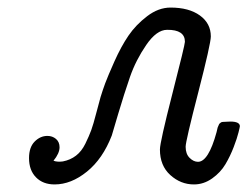

<svg xmlns="http://www.w3.org/2000/svg" viewBox="-20 -484 657 510"><path d="M57.1 -64Q57.1 -92.8 72 -107.9Q86.9 -123 106 -123Q119.1 -123 128.7 -115Q138.2 -106.9 138.2 -92.8Q138.2 -76.7 122.1 -57.1Q131.8 -53.2 147 -55.2Q167 -59.1 181.9 -70.6Q196.8 -82 206.8 -102.5Q216.8 -123 222.4 -138.4Q228 -153.8 235.6 -183.3Q243.2 -212.9 247.1 -226.1Q252.9 -245.1 259.5 -262.9Q266.1 -280.8 283.9 -320.8Q301.8 -360.8 321.3 -389.4Q340.8 -418 370.8 -440.9Q400.9 -463.9 433.1 -463.9Q481.9 -463.9 511 -442.9Q540 -421.9 540 -387.2Q540 -368.2 506.6 -238.5Q473.1 -108.9 473.1 -94.2Q473.1 -75.2 483.6 -64.7Q494.1 -54.2 505.9 -54.2Q533.7 -54.2 555.2 -132.8Q556.2 -135.7 557.1 -140.9Q558.1 -146 559.1 -147.5Q560.1 -148.9 561 -151.9Q562 -154.8 563.5 -156Q564.9 -157.2 566.9 -158.7Q568.8 -160.2 572.5 -160.2Q576.2 -160.2 580.6 -160.6Q585 -161.1 591.8 -161.1Q616.7 -161.1 617.2 -148.9Q617.2 -147 613.5 -132.1Q609.9 -117.2 600.8 -93.5Q591.8 -69.8 578.9 -47.9Q565.9 -25.9 543.5 -10Q521 5.9 495.1 5.9Q460 5.9 432.4 -19Q404.8 -43.9 404.8 -86.9Q404.8 -106 438 -235.6Q471.2 -365.2 471.2 -373Q471.2 -405.3 423.8 -404.8Q396 -404.8 368.4 -364.5Q340.8 -324.2 325.4 -280Q310.1 -235.8 293.9 -181.4Q277.8 -127 276.9 -124Q252.9 -62 210.9 -28.1Q168.9 5.9 125 5.9Q94.2 5.9 75.7 -12.9Q57.1 -31.7 57.1 -64Z"/></svg>

Font: CMU Concrete
Style: Italic
Weight: 500
Italic angle: -14.04°
Version: Version 0.7.0